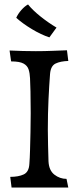

<svg xmlns="http://www.w3.org/2000/svg" viewBox="-20 -843 355 863"><path d="M32 0 26 -48Q63 -48 86.5 -59Q110 -70 112 -106Q114 -131 115 -168Q116 -205 117 -249Q118 -293 118 -335Q118 -388 117 -431.5Q116 -475 115 -491Q114 -514 108.5 -531Q103 -548 85.5 -557.5Q68 -567 30 -567L23 -616Q85 -613 141 -613Q180 -613 215 -614.5Q250 -616 281 -617L287 -569Q252 -568 230 -557.5Q208 -547 205 -511Q201 -458 198 -395.5Q195 -333 195 -260Q195 -224 196 -191Q197 -158 198 -118Q200 -77 224.5 -58Q249 -39 279 -39L287 0ZM202 -675Q165 -687 123.5 -712Q82 -737 53 -763Q61 -781 76 -798Q91 -815 106 -823Q127 -797 162 -769Q197 -741 234 -719Z"/></svg>

Font: Maname
Style: Regular
Weight: 400
Designer: Pathum Egodawatta
Foundry: mooniak
Version: Version 1.000; ttfautohint (v1.8.4.7-5d5b)